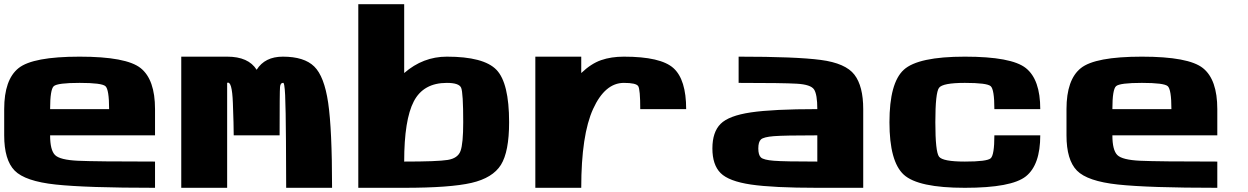

<svg xmlns="http://www.w3.org/2000/svg" viewBox="-20 -895 5946 915"><path d="M500 -375Q500 -468.8 482.4 -484.4Q464.8 -500 359.4 -500Q253.9 -500 236.3 -484.4Q218.8 -468.8 218.8 -375ZM0 -250V-375Q0 -515.6 68.4 -570.3Q136.7 -625 359.4 -625Q582 -625 650.4 -570.3Q718.8 -515.6 718.8 -375V-250H218.8Q218.8 -179.7 242.2 -156.2Q265.6 -132.8 351.6 -128.9Q437.5 -125 718.8 -125V0Q390.6 0 245.1 -15.6Q99.6 -31.2 49.8 -82Q0 -132.8 0 -250Z M1062.5 0H843.8V-625H1062.5Q1164.1 -625 1203.1 -562.5Q1242.2 -625 1328.1 -625Q1429.7 -625 1477.5 -578.1Q1525.4 -531.2 1543.9 -405.3Q1562.5 -279.3 1562.5 0H1343.8Q1343.8 -70.3 1342.8 -223.6Q1341.8 -377 1338.9 -441.4Q1335.9 -505.9 1328.1 -500Q1316.4 -500 1314.5 -480.5Q1312.5 -460.9 1312.5 -250H1093.8Q1093.8 -296.9 1089.8 -404.3Q1085.9 -511.7 1062.5 -500Z M2109.4 -625Q2285.2 -625 2345.7 -562.5Q2406.2 -500 2406.2 -312.5Q2406.2 -171.9 2367.2 -109.4Q2328.1 -46.9 2226.6 -23.4Q2125 0 1906.2 0H1687.5V-875H1906.2V-546.9Q1996.1 -625 2109.4 -625ZM2187.5 -312.5Q2187.5 -453.1 2177.7 -476.6Q2168 -500 2109.4 -500Q1998 -500 1952.1 -412.1Q1906.2 -324.2 1906.2 -125Q2064.5 -125 2113.3 -132.8Q2162.1 -140.6 2174.8 -175.8Q2187.5 -210.9 2187.5 -312.5Z M2953.1 -625Q3128.9 -625 3189.5 -570.3Q3250 -515.6 3250 -375H3031.2Q3031.2 -468.8 3021.5 -484.4Q3011.7 -500 2953.1 -500Q2863.3 -500 2806.6 -376Q2750 -252 2750 0H2531.2V-625H2750V-546.9Q2796.9 -591.8 2844.7 -608.4Q2892.6 -625 2953.1 -625Z M3875 -125V-250Q3716.8 -250 3668 -246.1Q3619.1 -242.2 3606.4 -230.5Q3593.8 -218.8 3593.8 -187.5Q3593.8 -156.2 3606.4 -144.5Q3619.1 -132.8 3668 -128.9Q3716.8 -125 3875 -125ZM4093.8 -375V0H3875Q3664.1 0 3558.6 -15.6Q3453.1 -31.2 3414.1 -70.3Q3375 -109.4 3375 -187.5Q3375 -265.6 3414.1 -304.7Q3453.1 -343.8 3558.6 -359.4Q3664.1 -375 3875 -375Q3875 -445.3 3859.4 -468.8Q3843.8 -492.2 3777.3 -496.1Q3710.9 -500 3500 -500V-625Q3773.4 -625 3891.6 -609.4Q4009.8 -593.8 4051.8 -539.1Q4093.8 -484.4 4093.8 -375Z M4218.8 -312.5Q4218.8 -500 4287.1 -562.5Q4355.5 -625 4578.1 -625Q4800.8 -625 4869.1 -570.3Q4937.5 -515.6 4937.5 -375H4718.8Q4718.8 -468.8 4701.2 -484.4Q4683.6 -500 4578.1 -500Q4472.7 -500 4455.1 -476.6Q4437.5 -453.1 4437.5 -312.5Q4437.5 -171.9 4455.1 -148.4Q4472.7 -125 4578.1 -125Q4683.6 -125 4701.2 -140.6Q4718.8 -156.2 4718.8 -250H4937.5Q4937.5 -109.4 4869.1 -54.7Q4800.8 0 4578.1 0Q4355.5 0 4287.1 -62.5Q4218.8 -125 4218.8 -312.5Z M5562.5 -375Q5562.5 -468.8 5544.9 -484.4Q5527.3 -500 5421.9 -500Q5316.4 -500 5298.8 -484.4Q5281.2 -468.8 5281.2 -375ZM5062.5 -250V-375Q5062.5 -515.6 5130.9 -570.3Q5199.2 -625 5421.9 -625Q5644.5 -625 5712.9 -570.3Q5781.2 -515.6 5781.2 -375V-250H5281.2Q5281.2 -179.7 5304.7 -156.2Q5328.1 -132.8 5414.1 -128.9Q5500 -125 5781.2 -125V0Q5453.1 0 5307.6 -15.6Q5162.1 -31.2 5112.3 -82Q5062.5 -132.8 5062.5 -250Z"/></svg>

Font: CraftyPE
Style: Regular
Weight: 400
Designer: Erek Butcher
Foundry: Haunted Coop
Version: Version 0.018;April 4, 2024;FontCreator 15.0.0.2962 64-bit